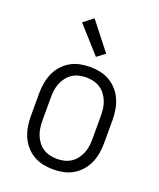

<svg xmlns="http://www.w3.org/2000/svg" viewBox="-142 -848 784 944"><g transform="rotate(20 250.0 -376.0)"><path d="M250 8Q223 8 196.5 2.5Q170 -3 147 -16.5Q124 -30 106 -50.5Q88 -71 77.5 -95.5Q67 -120 62.5 -146.5Q58 -173 58 -200V-320Q58 -347 62.5 -373.5Q67 -400 77.5 -424.5Q88 -449 106 -469.5Q124 -490 147 -503.5Q170 -517 196.5 -522.5Q223 -528 250 -528Q277 -528 303.5 -522.5Q330 -517 353 -503.5Q376 -490 394 -469.5Q412 -449 422.5 -424.5Q433 -400 437.5 -373.5Q442 -347 442 -320V-200Q442 -173 437.5 -146.5Q433 -120 422.5 -95.5Q412 -71 394 -50.5Q376 -30 353 -16.5Q330 -3 303.5 2.5Q277 8 250 8ZM250 -47Q269 -47 288 -51.5Q307 -56 323 -66.5Q339 -77 350.5 -92.5Q362 -108 369 -125.5Q376 -143 378.5 -162Q381 -181 381 -200V-320Q381 -339 378.5 -358Q376 -377 369 -394.5Q362 -412 350.5 -427.5Q339 -443 323 -453.5Q307 -464 288 -468.5Q269 -473 250 -473Q231 -473 212 -468.5Q193 -464 177 -453.5Q161 -443 149.5 -427.5Q138 -412 131 -394.5Q124 -377 121.5 -358Q119 -339 119 -320V-200Q119 -181 121.5 -162Q124 -143 131 -125.5Q138 -108 149.5 -92.5Q161 -77 177 -66.5Q193 -56 212 -51.5Q231 -47 250 -47ZM259 -584 137 -720 188 -760 301 -616Z"/></g></svg>

Font: Iosevka Custom Light
Style: Regular
Weight: 300
Monospace: yes
Designer: Belleve Invis
Foundry: Belleve Invis
Version: Version 27.3.5